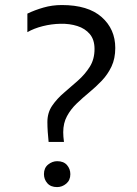

<svg xmlns="http://www.w3.org/2000/svg" viewBox="-20 -762 556 782"><path d="M178 -184Q176 -202 174.5 -224.2Q173 -246.5 173 -265Q173 -303 192.5 -331.5Q212 -360 240.5 -384.2Q269 -408.5 297.5 -433.8Q326 -459 345.5 -489.8Q365 -520.5 365 -562.5Q365 -600.5 345.8 -623.2Q326.5 -646 295 -656Q263.5 -666 226.8 -665.2Q190 -664.5 154.2 -655.5Q118.5 -646.5 91.5 -631V-706.5Q121.5 -721 157 -731.2Q192.5 -741.5 232 -741.5Q338.5 -741.5 394 -692.5Q449.5 -643.5 449.5 -566.5Q449.5 -523.5 434.2 -491.2Q419 -459 394.8 -433.5Q370.5 -408 343.5 -385.8Q316.5 -363.5 292.2 -340.2Q268 -317 252.8 -288.8Q237.5 -260.5 237.5 -223.5Q237.5 -206.5 240.5 -184ZM212.5 0Q186.5 0 172.8 -15.8Q159 -31.5 159 -53Q159 -78 176 -91.8Q193 -105.5 213 -105.5Q239 -105.5 252.8 -89.8Q266.5 -74 266.5 -52.5Q266.5 -28 249.8 -14Q233 0 212.5 0Z"/></svg>

Font: Mooli
Style: Regular
Weight: 400
Designer: Vernon Adams
Foundry: Vernon Adams
Version: Version 1.000; ttfautohint (v1.8.4.7-5d5b);gftools[0.9.33]